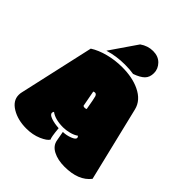

<svg xmlns="http://www.w3.org/2000/svg" viewBox="-229 -971 1118 1118"><g transform="rotate(45 329.5 -412.0)"><path d="M345.2 -320.3Q332.5 -394.5 328.1 -408.2Q322.8 -422.4 312 -422.4Q307.1 -422.4 300.3 -419.4L318.8 -320.8Q322.8 -316.9 331.1 -316.9Q339.4 -316.9 345.2 -320.3ZM222.2 -174.3Q217.3 -167.5 217.3 -161.6Q217.3 -147.5 243.9 -137.9Q270.5 -128.4 308.6 -126Q314.9 -55.7 322.3 -45.9Q313 -27.8 271 -9.5Q229 8.8 176.3 8.8Q106.4 8.8 56.6 -21.2Q6.8 -51.3 6.8 -98.6Q6.8 -111.3 9.3 -121.1L113.3 -585.9Q152.3 -610.8 206.5 -625Q260.7 -639.2 319.3 -639.2Q403.3 -639.2 462.9 -610.8Q530.8 -578.6 545.4 -517.6L656.7 -57.1Q606 8.8 491.2 8.8Q435.5 8.8 397 -11.2Q358.4 -31.2 352.1 -68.4L341.3 -127.9Q370.6 -128.4 397.9 -139.2Q425.3 -149.9 425.3 -161.6Q425.3 -169.4 418.9 -174.3Q400.4 -161.1 373.5 -154.3Q346.7 -147.5 323.7 -147.5Q257.8 -147.5 222.2 -174.3ZM319.8 -661.1Q249.5 -661.1 186 -641.6L299.3 -806.6Q336.9 -833 380.1 -833Q423.3 -833 449 -806.4Q474.6 -779.8 474.6 -745.4Q474.6 -710.9 454.6 -690.9Q434.6 -670.9 391.6 -655.8Q361.8 -661.1 319.8 -661.1Z"/></g></svg>

Font: Modak
Style: Regular
Weight: 400
Version: Version 1.036;PS Version 1.000;hotconv 1.0.79;makeotf.lib2.5